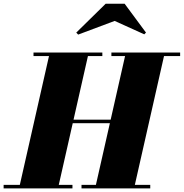

<svg xmlns="http://www.w3.org/2000/svg" viewBox="-65 -1040 1014 1060"><path d="M216.5 -360V-379.5H576.5V-360ZM500 -730.5H420.5L259.5 -19.5H335V0H-45V-19.5H44.5L205.5 -730.5H120V-750H500ZM929.5 -750V-730.5H840.5L679.5 -19.5H764.5V0H385V-19.5H464.5L625.5 -730.5H550V-750ZM366.5 -849 356 -860 518.5 -1019.5H623L741 -860L731.5 -850.5L568 -924.5Z"/></svg>

Font: Bodoni Moda 11pt Black
Style: Italic
Weight: 900
Italic angle: -13°
Designer: Owen Earl
Foundry: indestructible type
Version: Version 2.004